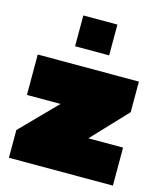

<svg xmlns="http://www.w3.org/2000/svg" viewBox="-106 -771 717 849"><g transform="rotate(15 253.0 -346.5)"><path d="M170 -552V-693H326V-552ZM15 0V-127L174 -289H20V-474H483V-334L332 -174H491V0Z"/></g></svg>

Font: Kanit Black
Style: Regular
Weight: 900
Designer: Katatrad Team
Foundry: CadsonDemak
Version: Version 2.000; ttfautohint (v1.8.3)